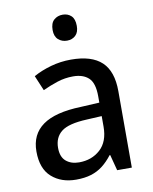

<svg xmlns="http://www.w3.org/2000/svg" viewBox="-90 -875 761 954"><g transform="rotate(-10 290.5 -398.5)"><path d="M217 11Q142 11 94 -31.5Q46 -74 46 -161Q46 -247 109 -292Q172 -337 302 -341L396 -346V-378Q396 -445 368 -471Q340 -497 290 -497Q248 -497 210 -484.5Q172 -472 135 -455L103 -531Q142 -553 191.5 -567Q241 -581 294 -581Q398 -581 448.5 -533.5Q499 -486 499 -386V0H425L404 -80H401Q377 -49 351 -29Q325 -9 292.5 1Q260 11 217 11ZM246 -71Q310 -71 353 -110Q396 -149 396 -225V-278L320 -274Q228 -270 191.5 -241.5Q155 -213 155 -160Q155 -114 180.5 -92.5Q206 -71 246 -71ZM292 -677Q266 -677 248 -693Q230 -709 230 -741Q230 -776 248 -792Q266 -808 292 -808Q318 -808 335 -792Q352 -776 352 -741Q352 -709 335 -693Q318 -677 292 -677Z"/></g></svg>

Font: Menbere
Style: Regular
Weight: 400
Designer: Aleme Tadesse
Foundry: Sorkin Type Co
Version: Version 1.000